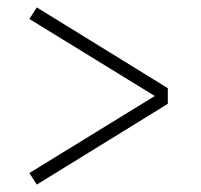

<svg xmlns="http://www.w3.org/2000/svg" viewBox="-20 -598 540 516"><path d="M79 -102 59 -133 396 -340 59 -547 79 -578 431 -361V-319Z"/></svg>

Font: Iosevka Term Curly Extralight
Style: Regular
Weight: 200
Designer: Belleve Invis
Foundry: Belleve Invis
Version: Version 32.3.0